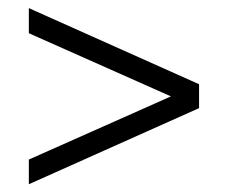

<svg xmlns="http://www.w3.org/2000/svg" viewBox="-20 -487 567 478"><path d="M475.6 -217.8 51.8 -28.3V-89.8L447.3 -265.6V-228.5L51.8 -404.3V-466.8L475.6 -277.3Z"/></svg>

Font: Crimson Pro Light
Style: Regular
Weight: 300
Designer: Jacques Le Bailly
Foundry: Baron von Fonthausen
Version: Version 1.003